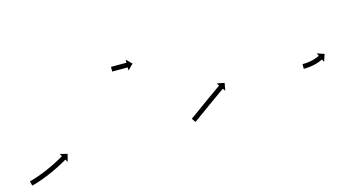

<svg xmlns="http://www.w3.org/2000/svg" viewBox="-53 -601 1471 790"><g transform="rotate(-15 682.5 -206.5)"><path d="M1.6 -25.6C1.1 -25.4 0.6 -25.3 0.1 -25.2L4.8 -5.8C5.4 -5.9 5.9 -6 6.4 -6.2C6.4 -6.2 6.5 -6.2 6.5 -6.2C6.5 -6.2 6.5 -6.2 6.5 -6.2C8.2 -6.6 9.9 -7.1 11.7 -7.5C11.7 -7.5 11.7 -7.5 11.7 -7.6C11.7 -7.6 11.7 -7.6 11.7 -7.6C14.4 -8.3 17.1 -9.1 19.8 -9.9C19.8 -9.9 19.9 -9.9 19.9 -9.9C19.9 -9.9 19.9 -9.9 19.9 -9.9C23.4 -11 26.9 -12.1 30.4 -13.2C30.4 -13.2 30.4 -13.2 30.5 -13.2C30.5 -13.2 30.5 -13.2 30.5 -13.2C34.6 -14.6 38.8 -16 42.9 -17.4C42.9 -17.4 42.9 -17.4 42.9 -17.4C43 -17.4 43 -17.4 43 -17.4C47.6 -19.1 52.2 -20.7 56.7 -22.4C56.7 -22.4 56.7 -22.5 56.8 -22.5C56.8 -22.5 56.8 -22.5 56.8 -22.5C61.7 -24.3 66.5 -26.2 71.4 -28.2C71.4 -28.2 71.4 -28.2 71.4 -28.2C71.4 -28.2 71.5 -28.2 71.5 -28.2C76.5 -30.3 81.4 -32.3 86.4 -34.5C86.4 -34.5 86.4 -34.5 86.4 -34.5C86.4 -34.5 86.5 -34.5 86.5 -34.5C91.4 -36.7 96.3 -38.9 101.3 -41.1C101.3 -41.1 101.3 -41.1 101.3 -41.1C101.3 -41.1 101.3 -41.1 101.3 -41.1C106.1 -43.3 110.8 -45.6 115.5 -47.9C115.5 -47.9 115.5 -47.9 115.5 -47.9C115.5 -47.9 115.6 -47.9 115.6 -47.9C119.9 -50.1 124.3 -52.3 128.7 -54.5C128.7 -54.5 128.7 -54.5 128.7 -54.5C128.7 -54.5 128.7 -54.5 128.7 -54.5C132.6 -56.5 136.5 -58.6 140.4 -60.6C140.4 -60.6 140.4 -60.6 140.4 -60.6C140.4 -60.7 140.4 -60.7 140.4 -60.7C143.7 -62.4 146.9 -64.2 150.2 -66C150.2 -66 150.2 -66 150.2 -66C150.2 -66 150.2 -66 150.2 -66C152.7 -67.4 155.2 -68.8 157.6 -70.3L157.7 -70.3L157.7 -70.3C159.3 -71.2 160.9 -72.1 162.4 -73L162.5 -73.1L162.5 -73.1C163 -73.4 163.6 -73.7 164.1 -74L170.8 -62.7L179 -94.4L147.3 -102.6L154 -91.3C153.4 -90.9 152.9 -90.6 152.3 -90.3L152.3 -90.3L152.3 -90.3C150.8 -89.4 149.2 -88.5 147.7 -87.6L147.7 -87.6L147.7 -87.6C145.3 -86.2 142.8 -84.8 140.4 -83.5C140.4 -83.5 140.4 -83.5 140.4 -83.5C140.4 -83.5 140.4 -83.5 140.4 -83.5C137.3 -81.7 134.1 -80 130.9 -78.2C130.9 -78.2 130.9 -78.2 130.9 -78.3C130.9 -78.3 130.9 -78.3 130.9 -78.3C127.1 -76.2 123.3 -74.2 119.5 -72.3C119.5 -72.3 119.5 -72.3 119.6 -72.3C119.6 -72.3 119.6 -72.3 119.6 -72.3C115.3 -70.1 111 -68 106.7 -65.8C106.7 -65.8 106.7 -65.8 106.7 -65.9C106.8 -65.9 106.8 -65.9 106.8 -65.9C102.2 -63.6 97.5 -61.4 92.9 -59.3C92.9 -59.3 92.9 -59.3 92.9 -59.3C92.9 -59.3 92.9 -59.3 92.9 -59.3C88.1 -57.1 83.3 -54.9 78.4 -52.8C78.4 -52.8 78.5 -52.8 78.5 -52.8C78.5 -52.8 78.5 -52.8 78.5 -52.8C73.7 -50.8 68.8 -48.7 63.9 -46.7C63.9 -46.7 63.9 -46.7 63.9 -46.7C63.9 -46.7 64 -46.7 64 -46.7C59.2 -44.8 54.4 -43 49.7 -41.2C49.7 -41.2 49.7 -41.2 49.7 -41.2C49.7 -41.2 49.7 -41.2 49.7 -41.2C45.3 -39.5 40.8 -37.9 36.3 -36.3C36.3 -36.3 36.3 -36.3 36.3 -36.3C36.3 -36.3 36.4 -36.3 36.4 -36.3C32.3 -34.9 28.3 -33.6 24.3 -32.2C24.3 -32.2 24.3 -32.2 24.3 -32.2C24.3 -32.2 24.3 -32.3 24.3 -32.3C20.9 -31.2 17.5 -30.1 14.1 -29.1C14.1 -29.1 14.1 -29.1 14.1 -29.1C14.2 -29.1 14.2 -29.1 14.2 -29.1C11.6 -28.3 9 -27.6 6.3 -26.8C6.3 -26.8 6.4 -26.8 6.4 -26.8C6.4 -26.8 6.4 -26.8 6.4 -26.8C4.8 -26.4 3.2 -26 1.5 -25.5C1.5 -25.5 1.6 -25.6 1.6 -25.6C1.6 -25.6 1.6 -25.6 1.6 -25.6ZM444.7 -394C444.5 -394 444.2 -394 444 -394V-374C444.2 -374 444.5 -374 444.7 -374C445.4 -374 446.1 -374 446.8 -374C447.9 -374 449 -374 450.1 -374C451.5 -374 452.9 -374 454.3 -374C456 -374 457.6 -374 459.3 -374C461.2 -374 463 -374 464.9 -374C466.9 -374 468.9 -374 470.8 -374C472.9 -374 474.9 -374 477 -374C479.1 -374 481.1 -374 483.2 -374C485.1 -374 487.1 -374 489.1 -374C491 -374 492.8 -374 494.7 -374C496.4 -374 498 -374 499.7 -374C501.1 -374 502.5 -374 503.9 -374C505 -374 506.1 -374 507.2 -374C507.9 -374 508.6 -374 509.3 -374C509.5 -374 509.8 -374 510 -374V-360.8L533.2 -384L510 -407.2V-394C509.8 -394 509.5 -394 509.3 -394C508.6 -394 507.9 -394 507.2 -394C506.1 -394 505 -394 503.9 -394C502.5 -394 501.1 -394 499.7 -394C498 -394 496.4 -394 494.7 -394C492.8 -394 491 -394 489.1 -394C487.1 -394 485.1 -394 483.2 -394C481.1 -394 479.1 -394 477 -394C474.9 -394 472.9 -394 470.8 -394C468.9 -394 466.9 -394 464.9 -394C463 -394 461.2 -394 459.3 -394C457.6 -394 456 -394 454.3 -394C452.9 -394 451.5 -394 450.1 -394C449 -394 447.9 -394 446.8 -394C446.1 -394 445.4 -394 444.7 -394Z M711.5 -102.7C711 -102.4 710.4 -102 709.9 -101.7L721.3 -85.2C721.8 -85.6 722.4 -86 722.9 -86.3L722.9 -86.3L722.9 -86.3C724.4 -87.4 725.9 -88.5 727.4 -89.5L727.5 -89.5L727.5 -89.5C729.8 -91.2 732.2 -92.9 734.5 -94.6L734.5 -94.6L734.5 -94.6C737.6 -96.7 740.6 -98.9 743.7 -101.1C747.3 -103.8 750.9 -106.4 754.5 -109C758.6 -111.9 762.6 -114.8 766.6 -117.7C771 -120.9 775.3 -124 779.6 -127.1C784.1 -130.3 788.5 -133.6 793 -136.8C797.5 -140 802 -143.2 806.4 -146.4C810.8 -149.5 815.1 -152.6 819.4 -155.7C823.5 -158.6 827.6 -161.5 831.7 -164.4C835.3 -167 839 -169.6 842.6 -172.2C845.7 -174.4 848.8 -176.5 851.9 -178.7C854.3 -180.4 856.7 -182.1 859.1 -183.7C860.6 -184.8 862.2 -185.9 863.7 -186.9C864.3 -187.3 864.8 -187.7 865.3 -188.1L872.9 -177.3L878.7 -209.5L846.4 -215.3L853.9 -204.5C853.4 -204.1 852.8 -203.7 852.3 -203.4C850.7 -202.3 849.2 -201.2 847.6 -200.1C845.2 -198.4 842.8 -196.8 840.4 -195.1C837.3 -192.9 834.2 -190.7 831.1 -188.5C827.4 -185.9 823.8 -183.3 820.1 -180.7C816 -177.8 811.9 -174.9 807.8 -172C803.5 -168.9 799.1 -165.8 794.8 -162.7C790.3 -159.5 785.8 -156.2 781.3 -153C776.8 -149.8 772.4 -146.6 767.9 -143.3C763.6 -140.2 759.2 -137.1 754.9 -133.9C750.9 -131 746.9 -128.1 742.8 -125.2C739.2 -122.6 735.6 -120 732 -117.4C729 -115.2 725.9 -113 722.9 -110.8L722.9 -110.8L722.9 -110.8C720.6 -109.2 718.2 -107.5 715.9 -105.9L715.9 -105.9L715.9 -105.9C714.4 -104.8 712.9 -103.8 711.5 -102.7L711.5 -102.7Z M1209.2 -201C1208.9 -201 1208.6 -201 1208.3 -201L1208.1 -181C1208.4 -181 1208.8 -181 1209.1 -181L1209.1 -181L1209.1 -181C1210 -181 1210.9 -181 1211.8 -181C1211.8 -181 1211.8 -181 1211.8 -181C1211.8 -181 1211.8 -181 1211.8 -181C1213.2 -181 1214.6 -181 1216 -181.1C1216 -181.1 1216 -181.1 1216 -181.1C1216 -181.1 1216.1 -181.1 1216.1 -181.1C1217.9 -181.1 1219.6 -181.2 1221.4 -181.3C1221.4 -181.3 1221.5 -181.3 1221.5 -181.3C1221.5 -181.3 1221.5 -181.3 1221.5 -181.3C1223.7 -181.4 1225.8 -181.5 1227.9 -181.7C1227.9 -181.7 1227.9 -181.7 1227.9 -181.7C1228 -181.7 1228 -181.7 1228 -181.7C1230.4 -181.9 1232.7 -182.2 1235 -182.5C1235 -182.5 1235.1 -182.5 1235.1 -182.5C1235.1 -182.5 1235.2 -182.5 1235.2 -182.5C1237.7 -182.8 1240.2 -183.2 1242.7 -183.6C1242.7 -183.6 1242.7 -183.6 1242.7 -183.6C1242.8 -183.6 1242.8 -183.6 1242.8 -183.6C1245.4 -184 1247.9 -184.5 1250.5 -185C1250.5 -185 1250.5 -185 1250.5 -185C1250.6 -185 1250.6 -185.1 1250.6 -185.1C1253.1 -185.6 1255.7 -186.2 1258.2 -186.8C1258.2 -186.8 1258.2 -186.8 1258.3 -186.8C1258.3 -186.8 1258.3 -186.9 1258.3 -186.9C1260.7 -187.5 1263.2 -188.2 1265.6 -188.9C1265.6 -188.9 1265.6 -188.9 1265.6 -188.9C1265.7 -188.9 1265.7 -188.9 1265.7 -188.9C1267.9 -189.6 1270.2 -190.4 1272.4 -191.1C1272.4 -191.1 1272.4 -191.1 1272.4 -191.1C1272.5 -191.2 1272.5 -191.2 1272.5 -191.2C1274.5 -191.9 1276.4 -192.6 1278.4 -193.4C1278.4 -193.4 1278.4 -193.4 1278.4 -193.4C1278.5 -193.4 1278.5 -193.4 1278.5 -193.4C1280.1 -194.1 1281.8 -194.7 1283.4 -195.4C1283.4 -195.4 1283.4 -195.5 1283.4 -195.5C1283.5 -195.5 1283.5 -195.5 1283.5 -195.5C1284.7 -196 1286 -196.6 1287.2 -197.2C1287.2 -197.2 1287.2 -197.2 1287.2 -197.2C1287.3 -197.2 1287.3 -197.2 1287.3 -197.2C1288.1 -197.6 1288.9 -197.9 1289.7 -198.3L1289.7 -198.3L1289.7 -198.3C1290 -198.5 1290.2 -198.6 1290.5 -198.7L1296.3 -186.9L1306.9 -217.9L1275.9 -228.5L1281.7 -216.7C1281.4 -216.6 1281.2 -216.4 1280.9 -216.3L1280.9 -216.3L1281 -216.3C1280.2 -216 1279.5 -215.6 1278.8 -215.3C1278.8 -215.3 1278.8 -215.3 1278.8 -215.3C1278.8 -215.3 1278.8 -215.3 1278.8 -215.3C1277.7 -214.8 1276.6 -214.3 1275.4 -213.8C1275.4 -213.8 1275.5 -213.8 1275.5 -213.8C1275.5 -213.8 1275.5 -213.8 1275.5 -213.8C1274 -213.2 1272.5 -212.6 1271 -212C1271 -212 1271.1 -212 1271.1 -212C1271.1 -212 1271.1 -212 1271.1 -212C1269.4 -211.3 1267.5 -210.6 1265.7 -210C1265.7 -210 1265.8 -210 1265.8 -210C1265.8 -210 1265.9 -210 1265.9 -210C1263.8 -209.3 1261.8 -208.7 1259.7 -208C1259.7 -208 1259.8 -208 1259.8 -208C1259.8 -208.1 1259.9 -208.1 1259.9 -208.1C1257.6 -207.4 1255.4 -206.8 1253.2 -206.2C1253.2 -206.2 1253.2 -206.2 1253.3 -206.2C1253.3 -206.2 1253.3 -206.2 1253.3 -206.2C1251 -205.6 1248.7 -205.1 1246.3 -204.6C1246.3 -204.6 1246.4 -204.6 1246.4 -204.6C1246.4 -204.6 1246.5 -204.6 1246.5 -204.6C1244.1 -204.1 1241.8 -203.7 1239.4 -203.3C1239.4 -203.3 1239.4 -203.3 1239.5 -203.3C1239.5 -203.3 1239.5 -203.3 1239.5 -203.3C1237.2 -202.9 1234.9 -202.6 1232.6 -202.3C1232.6 -202.3 1232.6 -202.3 1232.7 -202.3C1232.7 -202.3 1232.7 -202.3 1232.7 -202.3C1230.5 -202.1 1228.4 -201.8 1226.2 -201.6C1226.2 -201.6 1226.2 -201.6 1226.2 -201.6C1226.3 -201.6 1226.3 -201.6 1226.3 -201.6C1224.3 -201.5 1222.4 -201.4 1220.4 -201.2C1220.4 -201.2 1220.4 -201.2 1220.4 -201.2C1220.5 -201.2 1220.5 -201.2 1220.5 -201.2C1218.8 -201.2 1217.1 -201.1 1215.5 -201C1215.5 -201 1215.5 -201 1215.5 -201C1215.5 -201 1215.5 -201 1215.5 -201C1214.3 -201 1213 -201 1211.7 -201C1211.7 -201 1211.7 -201 1211.7 -201C1211.7 -201 1211.7 -201 1211.7 -201C1210.9 -201 1210.1 -201 1209.2 -201L1209.2 -201Z"/></g></svg>

Font: FRB American Cursive Just Arrows
Style: Bold Italic
Weight: 700
Italic angle: -25°
Version: Version 2.0;Modular Font Editor K font №1